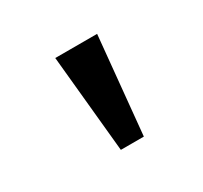

<svg xmlns="http://www.w3.org/2000/svg" viewBox="-70 -821 466 441"><g transform="rotate(-30 163.0 -600.0)"><path d="M140 -471 115 -729H226L201 -471Z"/></g></svg>

Font: ltamil85
Style: Book
Weight: 400
Designer: Jelle Bosma - Monotype Design Team
Foundry: Monotype Imaging Inc.
Version: Version 2.003